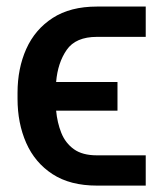

<svg xmlns="http://www.w3.org/2000/svg" viewBox="-20 -566 499 588"><path d="M276.9 -90.3H426.3V2.4H276.9Q194.8 2.4 140.9 -32.7Q86.9 -67.9 60.3 -128.2Q33.7 -188.5 33.7 -263.7V-281.7Q33.7 -356.4 60.5 -416.3Q87.4 -476.1 141.4 -511Q195.3 -545.9 276.9 -545.9H426.3V-453.1H276.9Q211.9 -453.1 184.3 -413.3Q156.7 -373.5 151.9 -314.9H339.8V-227.1H151.9Q155.3 -190.4 167.7 -159.2Q180.2 -127.9 206.3 -109.1Q232.4 -90.3 276.9 -90.3Z"/></svg>

Font: Inter Medium
Style: Regular
Weight: 500
Designer: Rasmus Andersson
Foundry: rsms
Version: Version 4.001;git-9221beed3